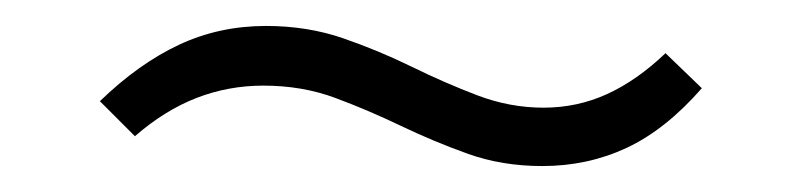

<svg xmlns="http://www.w3.org/2000/svg" viewBox="-20 -374 618 148"><path d="M398 -246Q367 -246 340.5 -255.5Q314 -265 289 -277Q264 -289 238.5 -298.5Q213 -308 183 -308Q156 -308 131.5 -298.5Q107 -289 84 -269L57 -296Q87 -325 118 -339.5Q149 -354 185 -354Q217 -354 244.5 -344.5Q272 -335 297.5 -322.5Q323 -310 348 -300.5Q373 -291 399 -291Q425 -291 448 -301.5Q471 -312 493 -333L521 -306Q493 -274 463 -260Q433 -246 398 -246Z"/></svg>

Font: Yaldevi ExtraLight
Style: Regular
Weight: 200
Designer: Sol Matas, Rajitha Manaperi, Kosala Senevirathne
Foundry: Mooniak
Version: Version 1.100